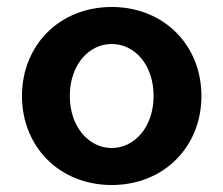

<svg xmlns="http://www.w3.org/2000/svg" viewBox="-20 -520 640 550"><path d="M300 10C449 10 557 -99 557 -245C557 -391 449 -500 300 -500C151 -500 43 -391 43 -245C43 -99 151 10 300 10ZM300 -96C235 -96 180 -156 180 -245C180 -335 235 -394 300 -394C365 -394 420 -335 420 -245C420 -156 365 -96 300 -96Z"/></svg>

Font: SN Pro
Style: Bold
Weight: 700
Designer: Tobias Whetton
Foundry: Supernotes
Version: Version 1.003;Glyphs 3.3 (3324)